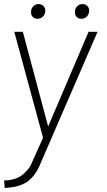

<svg xmlns="http://www.w3.org/2000/svg" viewBox="-36 -656 523 941"><path d="M67 206Q83 195 98 177.5Q113 160 120 142L175 19L34 -500H76L200 -36L398 -500H442L157 158Q133 211 93 238Q51 263 -13 265L-16 229Q36 227 67 206ZM116 -596Q116 -613 126.5 -624.5Q137 -636 153 -636Q167 -636 176.5 -627Q186 -618 186 -604Q186 -587 175 -575.5Q164 -564 148 -564Q133 -564 124.5 -573Q116 -582 116 -596ZM331 -596Q331 -613 341.5 -624.5Q352 -636 368 -636Q382 -636 391.5 -627Q401 -618 401 -604Q401 -587 390 -575.5Q379 -564 363 -564Q348 -564 339.5 -573Q331 -582 331 -596Z"/></svg>

Font: Bellota Text Light
Style: Italic
Weight: 300
Italic angle: -7.5°
Designer: Kemie Guaida
Foundry: Kemie Guaida
Version: Version 4.001